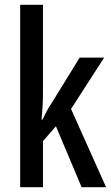

<svg xmlns="http://www.w3.org/2000/svg" viewBox="-20 -780 464 800"><path d="M159 -396V-760H64V0H159V-192L213 -254L320 0H422L276 -326L414 -540H312L193 -347C179 -327 170 -308 157 -282H153C157 -320 159 -355 159 -396Z"/></svg>

Font: Noto Sans Gujarati ExtraCondensed Medium
Style: Regular
Weight: 500
Width: 2
Designer: Jelle Bosma - Monotype Design Team, Universal Thirst
Foundry: Monotype Imaging Inc.
Version: Version 2.106